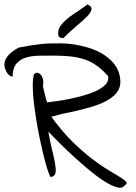

<svg xmlns="http://www.w3.org/2000/svg" viewBox="-30 -824 629 886"><path d="M193.4 -216.8Q200.2 -172.9 209.5 -136.2Q218.8 -99.6 223.6 -72.3Q228.5 -44.9 226.6 -28.3Q224.6 -11.7 207 -7.8Q205.1 -2 199.2 -14.6Q193.4 -27.3 185.5 -53.2Q177.7 -79.1 168.9 -115.2Q160.2 -151.4 151.9 -191.9Q143.6 -232.4 136.7 -275.4Q129.9 -318.4 125.5 -357.4Q121.1 -396.5 121.1 -428.7Q121.1 -460.9 127 -482.4Q138.7 -491.2 147.9 -486.8Q157.2 -482.4 162.6 -472.7Q168 -462.9 169.9 -450.2Q169.9 -437.5 168 -426.8Q168.9 -422.9 171.4 -412.1Q173.8 -401.4 176.8 -389.2Q179.7 -377 182.6 -366.2Q185.5 -355.5 187.5 -351.6Q201.2 -353.5 228 -356.9Q254.9 -360.4 286.1 -366.7Q317.4 -373 350.1 -381.8Q382.8 -390.6 409.2 -402.3Q435.5 -414.1 452.6 -429.7Q469.7 -445.3 469.7 -464.8Q469.7 -466.8 468.8 -469.7V-472.7Q441.4 -503.9 413.1 -523.4Q384.8 -543 353 -552.2Q321.3 -561.5 286.1 -564.5Q251 -567.4 210.9 -567.4Q181.6 -567.4 149.4 -566.9Q117.2 -566.4 90.3 -558.6Q63.5 -550.8 45.9 -530.3Q28.3 -509.8 28.3 -470.7Q19.5 -470.7 12.7 -476.6Q5.9 -482.4 1 -490.7Q-3.9 -499 -6.8 -508.3Q-9.8 -517.6 -9.8 -524.4Q-9.8 -538.1 -3.9 -550.3Q2 -562.5 11.7 -572.3Q21.5 -582 33.2 -590.3Q44.9 -598.6 56.6 -604.5Q87.9 -610.4 111.8 -614.3Q135.7 -618.2 157.2 -620.6Q178.7 -623 200.7 -623.5Q222.7 -624 250 -624Q277.3 -624 307.6 -619.6Q337.9 -615.2 369.1 -606.4Q400.4 -597.7 428.2 -583.5Q456.1 -569.3 478 -549.3Q500 -529.3 512.7 -503.4Q525.4 -477.5 525.4 -445.3Q525.4 -417 507.8 -395.5Q490.2 -374 460.9 -358.4Q431.6 -342.8 396 -332Q360.4 -321.3 324.7 -313Q289.1 -304.7 257.8 -298.8Q226.6 -291 207 -285.2Q255.9 -217.8 303.7 -170.9Q351.6 -124 393.6 -91.8Q435.5 -59.6 469.7 -39.6Q503.9 -19.5 525.4 -5.9Q546.9 7.8 552.7 15.6Q558.6 23.4 543.9 33.2Q533.2 46.9 508.8 40Q484.4 33.2 452.6 13.2Q420.9 -6.8 384.8 -36.6Q348.6 -66.4 313.5 -98.6Q278.3 -130.9 246.6 -162.1Q214.8 -193.4 193.4 -216.8ZM238.3 -671.9Q238.3 -692.4 253.9 -710.9Q269.5 -729.5 291.5 -746.1Q313.5 -762.7 336.9 -777.3Q358.4 -792 374 -803.7Q394.5 -793.9 392.1 -780.3Q389.6 -766.6 371.6 -748Q353.5 -729.5 324.2 -705.1Q294.9 -680.7 262.7 -648.4Q248 -648.4 243.2 -653.3Q238.3 -658.2 238.3 -671.9Z"/></svg>

Font: Indie Flower
Style: Regular
Weight: 400
Designer: Kimberly Geswein
Foundry: Kimberly Geswein
Version: Version 1.001 2010